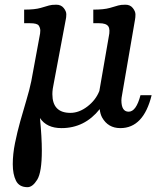

<svg xmlns="http://www.w3.org/2000/svg" viewBox="-20 -524 664 800"><path d="M485.8 -106.4Q485.8 -58.6 516.1 -58.6Q547.4 -58.6 565.4 -127.4H611.8Q578.1 9.8 481.4 9.8Q430.2 9.8 405.3 -34.7Q397.5 -49.3 395.5 -69.3Q332.5 9.8 236.3 9.8Q174.3 9.8 146.5 -32.2Q154.3 48.3 154.3 103.5Q154.3 193.8 135 224.9Q115.7 255.9 94.7 255.9Q60.1 255.9 46.6 229Q33.2 202.1 33.2 160.2Q33.2 118.2 42.5 72.3Q51.8 26.4 64.5 -19Q77.1 -64.5 90.1 -107.2Q103 -149.9 110.4 -186L144.5 -370.6Q147.9 -385.3 147.9 -396.5Q147.9 -407.7 141.4 -417.5Q134.8 -427.2 105.5 -427.2H80.6V-483.9Q125 -483.9 149.4 -491Q173.8 -498 184.3 -501.2Q194.8 -504.4 214.6 -504.4Q234.4 -504.4 245.4 -490.7Q256.3 -477.1 256.3 -464.4Q256.3 -451.7 253.9 -441.9L205.1 -182.6Q198.2 -151.9 198.2 -131.8Q198.2 -53.7 273.4 -53.7Q309.6 -53.7 344.2 -80.3Q378.9 -106.9 394 -145L433.1 -370.6Q439.9 -401.4 431.2 -414.3Q422.4 -427.2 393.6 -427.2H368.7V-483.9Q413.1 -483.9 437.7 -491Q462.4 -498 472.7 -501.2Q482.9 -504.4 502.7 -504.4Q522.5 -504.4 533.4 -490.5Q544.4 -476.6 544.4 -463.9Q544.4 -451.2 542.5 -441.9L488.8 -129.9Q485.8 -114.3 485.8 -106.4Z"/></svg>

Font: Arbutus Slab
Style: Regular
Weight: 400
Version: Version 1.002; ttfautohint (v0.92) -l 10 -r 16 -G 200 -x 7 -